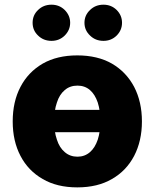

<svg xmlns="http://www.w3.org/2000/svg" viewBox="-20 -789 659 819"><path d="M137.7 -320.3H481.4V-225.1H137.7ZM309.6 10.3Q223.1 10.3 162.1 -25.4Q100.1 -61 67.4 -124Q34.2 -187 34.2 -271Q34.2 -355.5 67.4 -418.5Q100.1 -481.4 162.1 -517.6Q223.6 -552.7 309.6 -552.7Q396 -552.7 457.5 -517.6Q518.6 -481.9 552.2 -418.5Q585.4 -354.5 585.4 -271Q585.4 -188 552.2 -124Q518.6 -60.1 457.5 -25.4Q396.5 10.3 309.6 10.3ZM310.5 -120.6Q341.3 -120.6 363.8 -140.1Q385.3 -158.7 397 -193.4Q408.2 -228.5 408.2 -272Q408.2 -316.4 397 -351.6Q385.3 -386.2 363.8 -404.8Q341.8 -423.8 310.5 -423.8Q278.3 -423.8 256.3 -404.8Q233.4 -385.7 222.7 -351.6Q210.9 -317.4 210.9 -272Q210.9 -227.5 222.7 -193.4Q233.4 -159.2 256.3 -140.1Q278.8 -120.6 310.5 -120.6ZM199.7 -614.7Q165.5 -614.7 142.6 -637.2Q119.1 -659.2 119.1 -691.9Q119.1 -724.6 142.6 -746.6Q165.5 -769 199.7 -769Q232.9 -769 255.9 -746.6Q279.3 -723.1 279.3 -691.9Q279.3 -660.6 255.9 -637.2Q232.9 -614.7 199.7 -614.7ZM421.4 -614.7Q387.2 -614.7 364.3 -637.2Q340.3 -659.7 340.3 -691.9Q340.3 -724.1 364.3 -746.6Q387.2 -769 421.4 -769Q454.6 -769 477.5 -746.6Q500.5 -723.6 500.5 -691.9Q500.5 -660.2 477.5 -637.2Q454.6 -614.7 421.4 -614.7Z"/></svg>

Font: My Font
Style: Regular
Weight: 500
Designer: Rasmus Andersson
Foundry: rsms
Version: Version 0.001